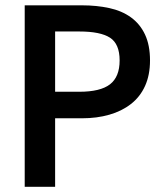

<svg xmlns="http://www.w3.org/2000/svg" viewBox="-20 -697 616 728"><path d="M73.7 -676.8H291Q346.2 -676.8 394 -666.5Q441.9 -656.2 476.6 -631.1Q511.2 -606 530 -565.7Q548.8 -525.4 548.8 -467.8Q548.8 -412.6 530 -371.1Q511.2 -329.6 476.3 -302.5Q441.4 -275.4 394.3 -262Q347.2 -248.5 291 -248.5H189V11.2H73.7ZM280.8 -349.1Q360.8 -349.1 397.2 -377.4Q433.6 -405.8 433.6 -467.8Q433.6 -530.3 397.2 -554Q360.8 -577.6 280.8 -577.6H189V-349.1Z"/></svg>

Font: Pyidaungsu Book
Style: Bold
Weight: 700
Designer: Sun Tun
Foundry: MCF
Version: Version 1.008;February 27, 2020;FontCreator 11.0.0.2408 32-b